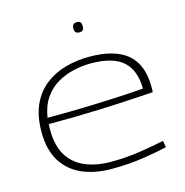

<svg xmlns="http://www.w3.org/2000/svg" viewBox="-107 -819 892 928"><g transform="rotate(-15 338.5 -354.5)"><path d="M341 10Q255 10 191.5 -18Q128 -46 92.5 -103.5Q57 -161 57 -250Q57 -330 82.5 -385.5Q108 -441 152 -475.5Q196 -510 253 -526Q310 -542 374 -542Q500 -542 563.5 -489Q627 -436 627 -322Q627 -317 627 -310Q627 -303 626 -297Q597 -295 522 -290.5Q447 -286 338.5 -282Q230 -278 101 -278Q100 -270 100 -262.5Q100 -255 100 -248Q100 -170 130.5 -120.5Q161 -71 216.5 -47.5Q272 -24 345 -24Q422 -24 495.5 -35.5Q569 -47 613 -57L619 -24Q574 -13 500 -1.5Q426 10 341 10ZM103 -309Q223 -309 325 -312.5Q427 -316 496 -320Q565 -324 585 -326Q584 -419 533 -464Q482 -509 372 -509Q331 -509 287.5 -499.5Q244 -490 205 -467.5Q166 -445 139 -406Q112 -367 103 -309ZM359 -668Q335 -668 335 -693Q335 -719 359 -719Q373 -719 377.5 -712Q382 -705 382 -693Q382 -682 377.5 -675Q373 -668 359 -668Z"/></g></svg>

Font: Georama Extended ExtraLight
Style: Regular
Weight: 200
Width: 7
Designer: Jean-Baptiste Levee
Foundry: Production Type
Version: Version 1.000